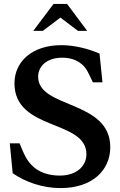

<svg xmlns="http://www.w3.org/2000/svg" viewBox="-20 -946 614 982"><path d="M175 -554C175 -606 218 -651 299 -651C347 -651 397 -634 426 -584C434 -570 445 -546 455 -525H504L489 -672C429 -698 358 -715 294 -715C141 -715 54 -628 54 -520C54 -275 422 -336 422 -157C422 -97 372 -48 286 -48C199 -48 144 -85 113 -140C102 -159 92 -184 80 -213H30L45 -60C110 -15 197 16 290 16C453 16 544 -76 544 -193C544 -436 175 -389 175 -554ZM150 -788H199L289 -856L379 -788H426L323 -926H254Z"/></svg>

Font: LT Superior Serif Semibold
Style: Regular
Weight: 600
Designer: Daniel Lyons
Foundry: LyonsType
Version: Version 2.120;FEAKit 1.0